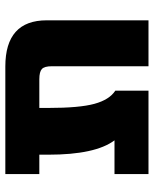

<svg xmlns="http://www.w3.org/2000/svg" viewBox="50 -614 566 706"><g transform="rotate(-90 333.0 -261.0)"><path d="M611.3 2H442.4V-353.5Q442.4 -380.9 432.1 -390.1Q421.9 -399.4 394.5 -399.4H289.1V-366.2Q289.1 -252 304.2 -196.8Q319.3 -141.6 352.5 -120.1V2H45.9V-123H169.9Q117.2 -193.4 117.2 -366.2V-399.4H45.9V-524.4H441.4Q611.3 -524.4 611.3 -372.1Z"/></g></svg>

Font: Gen Shin Gothic Heavy
Style: Bold
Weight: 900
Designer: [Source Han Sans]
Ryoko NISHIZUKA  (kana & ideographs); Paul D. Hunt (Latin, Greek & Cyrillic); Wenlong ZHANG  (bopomofo
Version: Version 1.002.20150607